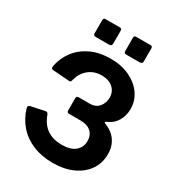

<svg xmlns="http://www.w3.org/2000/svg" viewBox="-223 -1085 1120 1226"><g transform="rotate(30 337.0 -472.0)"><path d="M311 -938V-844Q311 -833 305.5 -828.5Q300 -824 287 -824H194Q182 -824 178.5 -828.5Q175 -833 175 -842V-937Q175 -954 189 -954H297Q311 -954 311 -938ZM537 -938V-844Q537 -833 531.5 -828.5Q526 -824 513 -824H419Q408 -824 404.5 -828.5Q401 -833 401 -842V-937Q401 -954 415 -954H523Q537 -954 537 -938ZM355 10Q275 10 210.5 -16.5Q146 -43 102.5 -92Q59 -141 39 -207Q33 -228 49 -232L149 -253Q158 -255 163.5 -253Q169 -251 173 -242Q196 -178 240.5 -148.5Q285 -119 347 -119Q413 -119 446.5 -147.5Q480 -176 480 -221Q480 -265 452.5 -289.5Q425 -314 374 -314H293Q275 -314 275 -329V-421Q275 -436 293 -436H372Q417 -436 440.5 -465Q464 -494 464 -533Q464 -576 433.5 -603.5Q403 -631 350 -631Q310 -631 279.5 -615Q249 -599 229.5 -572Q210 -545 202 -511Q200 -503 197.5 -499.5Q195 -496 186 -496L62 -505Q53 -507 50.5 -511.5Q48 -516 51 -532Q63 -591 100 -641Q137 -691 199.5 -721.5Q262 -752 349 -752Q426 -752 486.5 -723.5Q547 -695 581.5 -646Q616 -597 616 -536Q616 -488 593 -448.5Q570 -409 527 -391Q516 -387 516 -381.5Q516 -376 527 -373Q559 -361 583 -339.5Q607 -318 621 -287Q635 -256 635 -215Q635 -148 600 -97.5Q565 -47 502 -18.5Q439 10 355 10Z"/></g></svg>

Font: Libre Franklin
Style: Bold
Weight: 700
Designer: Pablo Impallari, Rodrigo Fuenzalida, Nhung Nguyen
Foundry: Impallari Type
Version: Version 3.000